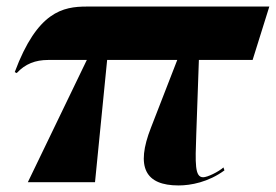

<svg xmlns="http://www.w3.org/2000/svg" viewBox="-20 -556 842 586"><path d="M65 0H270L307 -373H521L441 -167C393 -45 424 10 525 10C562 10 616 0 665 -36L662 -45C646 -31 613 -15 600 -15C574 -15 576 -58 579 -145L587 -373H751L802 -536H245C172 -536 94 -521 25 -336L31 -333C57 -361 88 -373 127 -373H245Z"/></svg>

Font: Noto Serif Display Black
Style: Italic
Weight: 900
Italic angle: -12°
Designer: Monotype Design Team
Foundry: Monotype Imaging Inc.
Version: Version 2.009